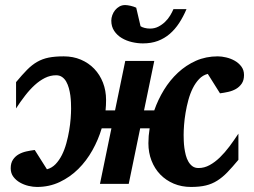

<svg xmlns="http://www.w3.org/2000/svg" viewBox="-20 -721 998 753"><path d="M937 -426.8Q937 -406.2 928 -393.1Q918.9 -379.9 905.3 -372.1Q891.6 -364.3 874.8 -360.6Q857.9 -356.9 842.8 -355L794.9 -431.2Q775.4 -426.3 761 -411.1Q746.6 -396 736.1 -375Q725.6 -354 718.8 -328.9Q711.9 -303.7 707.8 -278.8Q703.6 -253.9 701.9 -231.2Q700.2 -208.5 700.2 -191.9Q700.2 -182.1 700.7 -168.7Q701.2 -155.3 703.1 -140.9Q705.1 -126.5 708.7 -112.3Q712.4 -98.1 719 -86.9Q725.6 -75.7 735.1 -68.8Q744.6 -62 758.8 -62Q781.2 -62 802.2 -73.5Q823.2 -85 842.5 -103.8Q861.8 -122.6 879.9 -146.7Q897.9 -170.9 915 -196.8V-94.2Q891.1 -65.4 871.8 -45.4Q852.5 -25.4 832 -12.5Q811.5 0.5 787.4 6.3Q763.2 12.2 729 12.2Q692.4 12.2 661.6 -0.7Q630.9 -13.7 608.6 -36.6Q586.4 -59.6 574.2 -91.1Q562 -122.6 562 -159.2Q562 -173.3 563.2 -188.2Q564.5 -203.1 566.9 -217.8H529.8L484.9 0H372.1L417 -217.8H378.9Q365.7 -173.3 342.5 -131.8Q319.3 -90.3 287.1 -58.3Q254.9 -26.4 214.1 -7.1Q173.3 12.2 125 12.2Q109.9 12.2 92 8.1Q74.2 3.9 58.6 -4.9Q43 -13.7 32.5 -27.6Q22 -41.5 22 -61Q22 -81.5 30.8 -94.7Q39.6 -107.9 53.2 -115.7Q66.9 -123.5 83.7 -127.2Q100.6 -130.9 116.2 -132.8L164.1 -57.1Q183.1 -62 197.8 -77.1Q212.4 -92.3 222.9 -113.3Q233.4 -134.3 240.2 -159.2Q247.1 -184.1 251.2 -208.7Q255.4 -233.4 257.1 -256.1Q258.8 -278.8 258.8 -294.9Q258.8 -304.7 258.3 -318.4Q257.8 -332 255.9 -346.7Q253.9 -361.3 250 -375.5Q246.1 -389.6 239.7 -400.9Q233.4 -412.1 223.6 -418.9Q213.9 -425.8 200.2 -425.8Q177.2 -425.8 156.2 -415.3Q135.3 -404.8 116 -387.2Q96.7 -369.6 78.4 -345.9Q60.1 -322.3 43 -295.9V-398.9Q66.9 -427.7 86.2 -447.3Q105.5 -466.8 126 -478.5Q146.5 -490.2 170.9 -495.1Q195.3 -500 230 -500Q266.6 -500 297.1 -487.1Q327.6 -474.1 349.6 -451.2Q371.6 -428.2 383.8 -397Q396 -365.7 396 -329.1Q396 -318.4 395.5 -308.3Q395 -298.3 394 -288.1H431.2L471.2 -481.9H585L544.9 -288.1H585Q599.6 -330.1 623 -368.4Q646.5 -406.7 678 -436Q709.5 -465.3 748.5 -482.7Q787.6 -500 834 -500Q849.1 -500 866.9 -495.8Q884.8 -491.7 900.4 -482.9Q916 -474.1 926.5 -460.2Q937 -446.3 937 -426.8ZM711.4 -685.1Q698.7 -655.3 682.6 -630.6Q666.5 -606 645.8 -588.1Q625 -570.3 599.1 -560.5Q573.2 -550.8 540.5 -550.8Q519.5 -550.8 497.6 -555.9Q475.6 -561 457.5 -571.8Q439.5 -582.5 428 -599.6Q416.5 -616.7 416.5 -640.1Q416.5 -650.4 420.4 -661.4Q424.3 -672.4 431.4 -681.2Q438.5 -689.9 448.5 -695.6Q458.5 -701.2 471.2 -701.2Q474.6 -701.2 480.5 -700.4Q486.3 -699.7 492.4 -698.2Q498.5 -696.8 504.4 -694.8Q510.3 -692.9 514.2 -690.9L531.2 -618.2Q536.6 -614.3 546.9 -611.6Q557.1 -608.9 568.4 -608.9Q586.4 -608.9 601.1 -616.5Q615.7 -624 627.4 -635.3Q639.2 -646.5 647.2 -659.9Q655.3 -673.3 660.2 -685.1Z"/></svg>

Font: Charis SIL
Style: Bold Italic
Weight: 700
Italic angle: -11°
Foundry: SIL International
Version: Version 4.112